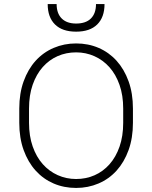

<svg xmlns="http://www.w3.org/2000/svg" viewBox="-20 -920 750 946"><path d="M355 6Q295 6 244 -16Q193 -38 155.5 -79.5Q118 -121 96.5 -180.5Q75 -240 75 -315V-385Q75 -460 96.5 -519.5Q118 -579 155.5 -620.5Q193 -662 244.5 -684Q296 -706 355 -706Q415 -706 466 -684Q517 -662 554.5 -620.5Q592 -579 613.5 -519.5Q635 -460 635 -385V-315Q635 -240 613.5 -180.5Q592 -121 554.5 -79.5Q517 -38 465.5 -16Q414 6 355 6ZM355 -38Q404 -38 446 -56.5Q488 -75 519.5 -110.5Q551 -146 569 -197.5Q587 -249 587 -315V-385Q587 -450 569 -501.5Q551 -553 519.5 -588.5Q488 -624 445.5 -643Q403 -662 355 -662Q306 -662 264 -643.5Q222 -625 190.5 -589.5Q159 -554 141 -502.5Q123 -451 123 -385V-315Q123 -250 141 -198.5Q159 -147 190.5 -111.5Q222 -76 264.5 -57Q307 -38 355 -38ZM355 -764Q287 -764 251 -799.5Q215 -835 215 -900H259Q259 -854 284 -829Q309 -804 355 -804Q403 -804 428 -829Q453 -854 453 -900H495Q495 -835 459 -799.5Q423 -764 355 -764Z"/></svg>

Font: PT Root UI Web Light
Style: Regular
Weight: 300
Designer: Vitaly Kuzmin
Foundry: ParaType Ltd.
Version: Version 1.000W